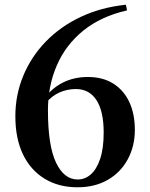

<svg xmlns="http://www.w3.org/2000/svg" viewBox="-20 -777 634 813"><path d="M308 16Q228 16 168.5 -20.5Q109 -57 77 -124Q45 -191 45 -285Q45 -375 78.5 -456Q112 -537 174 -601Q236 -665 322 -705.5Q408 -746 513 -757L518 -733Q408 -708 333.5 -648Q259 -588 221 -501Q183 -414 183 -310Q183 -161 217 -89Q251 -17 309 -17Q340 -17 364.5 -38.5Q389 -60 404 -104Q419 -148 419 -216Q419 -306 388.5 -353Q358 -400 301 -400Q266 -400 233 -386Q200 -372 170 -337L151 -350H159Q231 -451 352 -451Q416 -451 460.5 -422.5Q505 -394 528 -344Q551 -294 551 -227Q551 -158 521 -102.5Q491 -47 436.5 -15.5Q382 16 308 16Z"/></svg>

Font: Noto Serif JP ExtraLight
Style: Bold
Weight: 700
Version: Version 2.003-H1;hotconv 1.1.1;makeotfexe 2.6.0